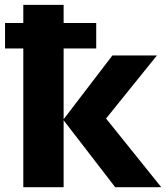

<svg xmlns="http://www.w3.org/2000/svg" viewBox="-20 -780 692 800"><path d="M77.1 -759.8V-684.1H1V-578.1H77.1V0H245.1V-278.8L460 0H651.9L421.9 -286.1L633.8 -548.8H448.2L245.1 -283.2V-578.1H380.9V-684.1H245.1V-759.8Z"/></svg>

Font: Noto Reveo Sans
Style: Regular
Weight: 800
Designer: Monotype Design Team
Foundry: Monotype Imaging Inc.
Version: Version 2.007